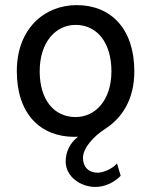

<svg xmlns="http://www.w3.org/2000/svg" viewBox="-20 -528 597 758"><path d="M46.4 -246.6C46.4 -78.6 139.6 12.2 273.4 12.2C278.3 12.2 283.2 11.7 288.1 11.7C256.8 36.1 239.3 70.3 239.3 109.9C239.3 168.5 296.9 210 356.4 210C392.6 210 428.2 194.3 456.5 166L441.9 117.2C423.8 138.7 387.2 153.8 366.2 153.8C330.1 153.8 307.6 131.8 307.6 95.2C307.6 55.7 350.1 9.8 395.5 -19.5C462.4 -62.5 510.3 -135.7 510.3 -246.6C510.3 -414.6 417.5 -507.8 283.2 -507.8C154.8 -507.8 46.4 -414.6 46.4 -246.6ZM136.7 -246.6C136.7 -360.8 199.2 -429.7 278.3 -429.7C362.3 -429.7 419.9 -360.8 419.9 -246.6C419.9 -132.8 356.9 -65.9 278.3 -65.9C194.3 -65.9 136.7 -132.8 136.7 -246.6Z"/></svg>

Font: Andika
Style: Regular
Weight: 400
Designer: Victor Gaultney, Annie Olsen, Julie Remington, Don Collingsworth, Eric Hays
Foundry: SIL International
Version: Version 1.000